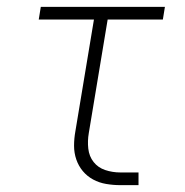

<svg xmlns="http://www.w3.org/2000/svg" viewBox="-20 -540 540 560"><path d="M331 0Q310 0 289.5 -3.5Q269 -7 251.5 -16.5Q234 -26 221.5 -41Q209 -56 202.5 -75Q196 -94 196 -115Q196 -136 200 -158L254 -483H93L99 -520H461L455 -483H294L239 -152Q235 -129 237.5 -106.5Q240 -84 253 -67.5Q266 -51 287 -44Q308 -37 331 -37H384V0Z"/></svg>

Font: Iosevka SS04 XLt Obl
Style: Regular
Weight: 200
Italic angle: -9°
Monospace: yes
Designer: Belleve Invis
Foundry: Belleve Invis
Version: Version 19.0.0; ttfautohint (v1.8.4)